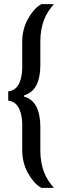

<svg xmlns="http://www.w3.org/2000/svg" viewBox="-20 -763 300 933"><path d="M181 150Q160 138 143.5 118.5Q127 99 114 74.5Q101 50 94.5 23Q88 -4 88 -31V-153Q88 -188 81 -213.5Q74 -239 59.5 -255Q45 -271 20 -274V-319Q45 -322 59.5 -337.5Q74 -353 81 -379.5Q88 -406 88 -440V-562Q88 -590 94.5 -616.5Q101 -643 114 -667.5Q127 -692 143.5 -711.5Q160 -731 181 -743H242Q226 -725 213.5 -705.5Q201 -686 193 -664Q185 -642 180.5 -617Q176 -592 176 -560V-446Q176 -387 157 -349.5Q138 -312 96 -299V-294Q138 -282 157 -244Q176 -206 176 -147V-33Q176 -2 180.5 23.5Q185 49 193 71Q201 93 213.5 112.5Q226 132 242 150Z"/></svg>

Font: Saira ExtraCondensed SemiBold
Style: Regular
Weight: 600
Width: 2
Designer: Hector Gatti with collaboration of the Omnibus-Type team
Foundry: Omnibus-Type
Version: Version 1.101